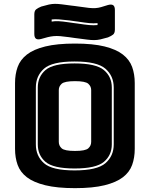

<svg xmlns="http://www.w3.org/2000/svg" viewBox="-20 -961 777 996"><path d="M679 -189Q679 -143 665.5 -105.5Q652 -68 617.5 -41.5Q583 -15 522.5 0Q462 15 369 15Q276 15 215 0Q154 -15 119.5 -41.5Q85 -68 71.5 -105.5Q58 -143 58 -189V-530Q58 -576 71.5 -613.5Q85 -651 119.5 -678Q154 -705 215 -720Q276 -735 369 -735Q462 -735 522.5 -720Q583 -705 617.5 -678Q652 -651 665.5 -613.5Q679 -576 679 -530ZM570 -212V-507Q570 -567 527 -604.5Q484 -642 367 -642Q250 -642 208 -604.5Q166 -567 166 -507V-212Q166 -152 208 -114.5Q250 -77 367 -77Q484 -77 527 -114.5Q570 -152 570 -212ZM176 -212V-507Q176 -563 216 -597.5Q256 -632 367 -632Q478 -632 519 -597.5Q560 -563 560 -507V-212Q560 -156 519 -121.5Q478 -87 367 -87Q256 -87 216 -121.5Q176 -156 176 -212ZM285 -225Q285 -205 300 -191.5Q315 -178 369 -178Q423 -178 438 -191.5Q453 -205 453 -225V-494Q453 -513 438 -526.5Q423 -540 369 -540Q315 -540 300 -526.5Q285 -513 285 -494ZM367 -764 339 -768Q311 -772 292 -773.5Q273 -775 258 -773.5Q243 -772 228.5 -768.5Q214 -765 194 -759Q176 -754 167 -760Q158 -766 158 -785V-886Q158 -905 167.5 -912.5Q177 -920 194 -927Q218 -934 234 -937.5Q250 -941 265.5 -941Q281 -941 300.5 -938.5Q320 -936 350 -932L367 -930L389 -927Q422 -922 441.5 -920Q461 -918 475.5 -919Q490 -920 504 -924Q518 -928 540 -935Q558 -940 567 -934Q576 -928 576 -909V-808Q576 -789 566.5 -781.5Q557 -774 540 -767Q516 -760 500 -756.5Q484 -753 468 -753Q452 -753 432.5 -755.5Q413 -758 383 -762ZM486 -841Q466 -839 444 -841Q422 -843 384 -849L368 -851L340 -855Q306 -859 285.5 -860.5Q265 -862 248 -860V-849Q264 -852 284.5 -851Q305 -850 338 -845L366 -841L382 -839Q420 -833 443 -831Q466 -829 486 -831Z"/></svg>

Font: Bungee Inline
Style: Regular
Weight: 400
Version: Version 1.000;PS 1.0;hotconv 1.0.72;makeotf.lib2.5.5900